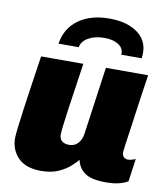

<svg xmlns="http://www.w3.org/2000/svg" viewBox="-84 -808 767 887"><g transform="rotate(10 300.0 -364.0)"><path d="M168 10Q96 10 60 -27Q24 -64 24 -119Q24 -133 28.5 -169.5Q33 -206 40 -259Q47 -312 57 -376.5Q67 -441 77 -511H275Q266 -448 257.5 -391Q249 -334 242.5 -288.5Q236 -243 232.5 -212.5Q229 -182 229 -171Q229 -152 241 -141.5Q253 -131 275 -131Q301 -131 316.5 -148.5Q332 -166 336 -191L381 -511H579Q569 -445 560 -382L544 -267Q536 -214 531.5 -180.5Q527 -147 527 -140Q527 -125 535.5 -118Q544 -111 554 -111Q569 -111 590 -120L575 -13Q559 -3 534 3.5Q509 10 471 10Q404 10 373.5 -11.5Q343 -33 335 -71Q326 -60 305 -40.5Q284 -21 250 -5.5Q216 10 168 10ZM146 -583Q157 -656 213.5 -697Q270 -738 358 -738Q447 -738 497 -697Q547 -656 536 -583H440Q444 -611 418.5 -628.5Q393 -646 350 -646Q307 -646 276 -628.5Q245 -611 241 -583Z"/></g></svg>

Font: Chivo Mono Medium Black
Style: Italic
Weight: 900
Italic angle: -8.05°
Monospace: yes
Version: Version 1.008